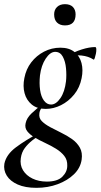

<svg xmlns="http://www.w3.org/2000/svg" viewBox="-66 -621 483 922"><path d="M109 281Q55 281 19 265Q-17 249 -33.5 222.5Q-50 196 -45 165Q-36 121 11 86Q58 51 121 18L128 26Q108 38 88 54Q68 70 53 90Q38 110 34 138Q29 171 44.5 196.5Q60 222 90 236.5Q120 251 159 251Q210 251 233.5 227.5Q257 204 257 175Q258 147 242.5 127.5Q227 108 202.5 93Q178 78 151 65.5Q124 53 101 39.5Q78 26 65 9.5Q52 -7 57 -29Q62 -54 85 -76Q108 -98 141 -123L149 -116Q139 -111 131.5 -99.5Q124 -88 123 -76Q120 -54 135 -39Q150 -24 175 -10.5Q200 3 228 16.5Q256 30 280 47Q304 64 317.5 88Q331 112 326 146Q320 186 289 216Q258 246 211 263.5Q164 281 109 281ZM153 -98Q112 -98 86.5 -119Q61 -140 52 -173.5Q43 -207 51 -246Q59 -289 84 -321.5Q109 -354 145.5 -373Q182 -392 224 -392Q266 -392 291.5 -371.5Q317 -351 325.5 -318Q334 -285 326 -246Q317 -200 290 -167Q263 -134 227 -116Q191 -98 153 -98ZM179 -119Q203 -119 224 -149.5Q245 -180 251 -231Q254 -260 251 -293Q248 -326 235.5 -349Q223 -372 199 -372Q175 -372 153.5 -339.5Q132 -307 126 -259Q122 -221 126.5 -189Q131 -157 145 -138Q159 -119 179 -119ZM261 -346 260 -353Q290 -372 326.5 -383.5Q363 -395 391 -395Q396 -395 396.5 -385Q397 -375 394.5 -363Q392 -351 389 -342Q386 -333 383 -335Q359 -351 324.5 -354.5Q290 -358 261 -346ZM246 -499Q222 -499 208 -512.5Q194 -526 194 -552Q194 -574 208 -587.5Q222 -601 246 -601Q271 -601 284 -587.5Q297 -574 297 -552Q297 -499 246 -499Z"/></svg>

Font: Cormorant Garamond Light SemiBold
Style: Italic
Weight: 600
Italic angle: -10°
Version: Version 4.001